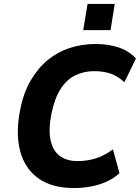

<svg xmlns="http://www.w3.org/2000/svg" viewBox="-20 -938 706 969"><path d="M354 11Q242 11 173.5 -38Q105 -87 81.5 -176.5Q58 -266 82 -385Q99 -471 135.5 -533Q172 -595 221.5 -635.5Q271 -676 332.5 -696Q394 -716 462 -716Q527 -716 579 -698.5Q631 -681 666 -643L608 -523Q573 -555 536.5 -567Q500 -579 455 -579Q404 -579 360.5 -558Q317 -537 286.5 -490Q256 -443 240 -366Q224 -286 235 -232Q246 -178 281 -151.5Q316 -125 372 -125Q418 -125 461 -138Q504 -151 550 -184L583 -64Q555 -38 518.5 -21.5Q482 -5 440.5 3Q399 11 354 11ZM400 -786 422 -918H559L538 -786Z"/></svg>

Font: Nunito Sans 7pt SemiCondensed ExtraBold
Style: Italic
Weight: 800
Width: 4
Italic angle: -9°
Designer: Vernon Adams
Foundry: Vernon Adams
Version: Version 3.101;gftools[0.9.27]